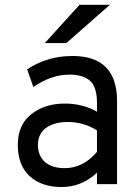

<svg xmlns="http://www.w3.org/2000/svg" viewBox="-20 -752 566 784"><path d="M163.1 -576.2Q198.2 -615.2 304.7 -732.4Q335.9 -732.4 428.7 -732.4Q384.8 -693.4 251 -576.2Q228.5 -576.2 163.1 -576.2ZM376 0Q376 -11.7 376 -46.9Q313.5 11.7 231.4 11.7Q150.4 11.7 101.6 -32.2Q52.7 -77.1 52.7 -160.2Q52.7 -243.2 108.4 -286.1Q163.1 -329.1 244.1 -329.1Q318.4 -329.1 376 -295.9Q376 -307.6 376 -332Q376 -396.5 347.7 -421.9Q319.3 -447.3 264.6 -447.3Q188.5 -447.3 116.2 -396.5Q107.4 -419.9 90.8 -468.8Q172.9 -523.4 276.4 -523.4Q458 -523.4 458 -338.9Q458 -225.6 458 0Q437.5 0 376 0ZM244.1 -65.4Q319.3 -65.4 376 -131.8Q376 -161.1 376 -219.7Q321.3 -253.9 255.9 -253.9Q203.1 -253.9 168.9 -230.5Q134.8 -206.1 134.8 -160.2Q134.8 -117.2 163.1 -90.8Q192.4 -65.4 244.1 -65.4Z"/></svg>

Font: Overpass
Style: Regular
Weight: 400
Designer: Delve Withrington, Thomas Jockin
Version: Version 3.000;DELV;Overpass; ttfautohint (v1.5)